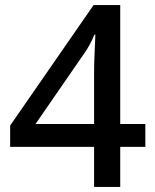

<svg xmlns="http://www.w3.org/2000/svg" viewBox="-20 -737 612 757"><path d="M553 -158H454V0H351V-158H20V-242L349 -717H454V-248H553ZM351 -442Q351 -489 353 -530.5Q355 -572 356 -600H352Q344 -580 332.5 -559Q321 -538 309 -522L120 -248H351Z"/></svg>

Font: Noto Sans Medium
Style: Regular
Weight: 500
Designer: Monotype Design Team
Foundry: Monotype Imaging Inc.
Version: Version 2.007